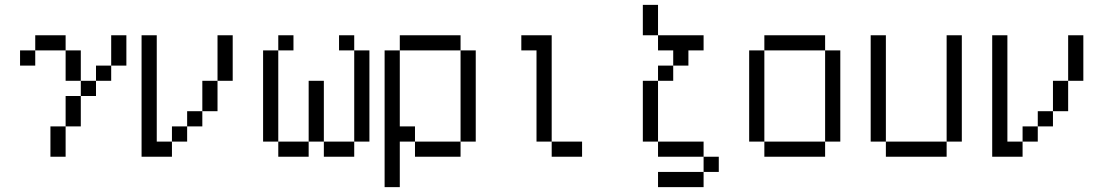

<svg xmlns="http://www.w3.org/2000/svg" viewBox="-20 -645 4540 790"><path d="M187.5 -125Q187.5 -125 187.5 0H250Q250 0 250 -125ZM250 -125H312.5Q312.5 -125 312.5 -250H250Q250 -250 250 -125ZM312.5 -250H375V-312.5H312.5ZM312.5 -312.5Q312.5 -312.5 312.5 -437.5H250Q250 -437.5 250 -312.5ZM375 -312.5H437.5V-375H375ZM437.5 -375H500Q500 -375 500 -500H437.5Q437.5 -500 437.5 -375ZM125 -437.5H62.5V-375H125ZM125 -437.5H250V-500H125Z M562.5 -500Q562.5 -500 562.5 0H687.5V-62.5H625V-500ZM687.5 -62.5H750V-125H687.5ZM750 -125H812.5V-187.5H750ZM812.5 -187.5H875Q875 -187.5 875 -312.5H812.5Q812.5 -312.5 812.5 -187.5ZM875 -312.5H937.5V-500H875Z M1187.5 -437.5V-500H1125V-437.5H1062.5Q1062.5 -437.5 1062.5 -62.5H1125V0H1250V-62.5H1125Q1125 -62.5 1125 -437.5ZM1250 -62.5H1312.5V0H1437.5V-62.5H1312.5Q1312.5 -62.5 1312.5 -312.5H1250Q1250 -312.5 1250 -62.5ZM1437.5 -62.5H1500Q1500 -62.5 1500 -437.5H1437.5Q1437.5 -437.5 1437.5 -62.5ZM1437.5 -437.5V-500H1375V-437.5Z M1562.5 -437.5V125H1625V-62.5H1687.5V0H1875V-62.5H1687.5V-125H1625V-437.5ZM1875 -62.5H1937.5Q1937.5 -62.5 1937.5 -437.5H1875Q1875 -437.5 1875 -62.5ZM1625 -437.5H1875V-500H1625Z M2375 0V-62.5H2250V0ZM2250 -62.5V-500H2125V-437.5H2187.5Q2187.5 -437.5 2187.5 -62.5Z M2937.5 62.5V0H2875V62.5H2687.5V125H2875V62.5ZM2875 -437.5V-500H2687.5V-437.5H2750V-375H2687.5V-312.5H2625Q2625 -312.5 2625 -62.5H2687.5V0H2875V-62.5H2687.5Q2687.5 -62.5 2687.5 -312.5H2750V-375H2812.5V-437.5ZM2687.5 -500Q2687.5 -500 2687.5 -625H2625Q2625 -625 2625 -500Z M3125 -62.5V0H3375V-62.5ZM3125 -62.5Q3125 -62.5 3125 -437.5H3062.5Q3062.5 -437.5 3062.5 -62.5ZM3375 -62.5H3437.5Q3437.5 -62.5 3437.5 -437.5H3375Q3375 -437.5 3375 -62.5ZM3125 -437.5H3375V-500H3125Z M3625 -62.5V0H3875V-62.5ZM3625 -62.5V-500H3562.5V-62.5ZM3875 -62.5H3937.5V-500H3875Z M4062.5 -500Q4062.5 -500 4062.5 0H4187.5V-62.5H4125V-500ZM4187.5 -62.5H4250V-125H4187.5ZM4250 -125H4312.5V-187.5H4250ZM4312.5 -187.5H4375Q4375 -187.5 4375 -312.5H4312.5Q4312.5 -312.5 4312.5 -187.5ZM4375 -312.5H4437.5V-500H4375Z"/></svg>

Font: Unifont
Style: Regular
Weight: 500
Version: Version 13.0.05